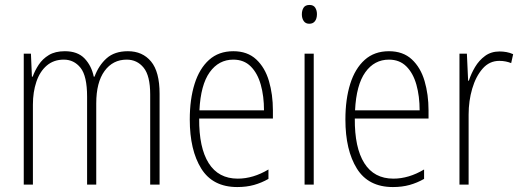

<svg xmlns="http://www.w3.org/2000/svg" viewBox="-20 -746 2105 776"><path d="M497 -539Q556 -539 590.5 -497.5Q625 -456 625 -367V0H587V-364Q587 -440 560.5 -472.5Q534 -505 492 -505Q436 -505 402.5 -459Q369 -413 369 -328V0H332V-355Q332 -439 305.5 -472Q279 -505 238 -505Q197 -505 169 -481Q141 -457 127 -415.5Q113 -374 113 -323V0H76V-529H105L109 -436H112Q121 -461 136.5 -484.5Q152 -508 177.5 -523.5Q203 -539 242 -539Q294 -539 322 -509.5Q350 -480 359 -436H362Q379 -482 411 -510.5Q443 -539 497 -539Z M923 -539Q980 -539 1015.5 -506Q1051 -473 1067 -418.5Q1083 -364 1083 -300V-267H785Q784 -149 823.5 -86.5Q863 -24 941 -24Q1003 -24 1065 -61V-23Q1037 -7 1006.5 1.5Q976 10 939 10Q840 10 793.5 -64.5Q747 -139 747 -263Q747 -345 766.5 -407Q786 -469 825 -504Q864 -539 923 -539ZM923 -505Q864 -505 827.5 -454Q791 -403 786 -300H1047Q1047 -357 1034 -403.5Q1021 -450 993.5 -477.5Q966 -505 923 -505Z M1231 -726Q1247 -726 1254 -715Q1261 -704 1261 -689Q1261 -671 1253 -660.5Q1245 -650 1230 -650Q1215 -650 1207.5 -661Q1200 -672 1200 -688Q1200 -704 1207 -715Q1214 -726 1231 -726ZM1248 -529V0H1211V-529Z M1552 -539Q1609 -539 1644.5 -506Q1680 -473 1696 -418.5Q1712 -364 1712 -300V-267H1414Q1413 -149 1452.5 -86.5Q1492 -24 1570 -24Q1632 -24 1694 -61V-23Q1666 -7 1635.5 1.5Q1605 10 1568 10Q1469 10 1422.5 -64.5Q1376 -139 1376 -263Q1376 -345 1395.5 -407Q1415 -469 1454 -504Q1493 -539 1552 -539ZM1552 -505Q1493 -505 1456.5 -454Q1420 -403 1415 -300H1676Q1676 -357 1663 -403.5Q1650 -450 1622.5 -477.5Q1595 -505 1552 -505Z M1999 -538Q2013 -538 2027 -535.5Q2041 -533 2054 -527L2046 -491Q2036 -495 2024 -497.5Q2012 -500 1998 -500Q1958 -500 1930.5 -468.5Q1903 -437 1888.5 -387.5Q1874 -338 1874 -283V0H1837V-529H1867L1872 -420H1875Q1884 -448 1900 -475Q1916 -502 1940.5 -520Q1965 -538 1999 -538Z"/></svg>

Font: Noto Sans Kannada Condensed ExtraLight
Style: Regular
Weight: 200
Width: 3
Designer: Jelle Bosma - Monotype Design Team
Foundry: Monotype Imaging Inc.
Version: Version 2.005; ttfautohint (v1.8.4.7-5d5b)